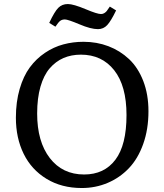

<svg xmlns="http://www.w3.org/2000/svg" viewBox="-20 -922 819 956"><path d="M467.8 -776.9Q432.1 -776.9 376 -800.8Q317.9 -825.2 303.2 -825.2Q289.6 -825.2 280.3 -818.6Q271 -812 255.9 -789.1L225.1 -808.1Q251.5 -864.3 270.3 -883.1Q289.1 -901.9 317.9 -901.9Q345.2 -901.9 407.2 -876Q463.9 -852.1 482.9 -852.1Q492.7 -852.1 500.2 -857.2Q507.8 -862.3 511.5 -867.2Q515.1 -872.1 526.9 -889.2L558.1 -870.1Q532.7 -817.4 513.9 -797.1Q495.1 -776.9 467.8 -776.9ZM387.2 14.2Q286.6 14.2 211.7 -31.5Q136.7 -77.1 97.9 -156Q59.1 -234.9 59.1 -335.9Q59.1 -414.6 77.9 -479Q96.7 -543.5 128.4 -586.4Q160.2 -629.4 203.6 -658.7Q247.1 -688 295.2 -700.9Q343.3 -713.9 396 -713.9Q461.9 -713.9 519.8 -691.9Q577.6 -669.9 622.6 -627.7Q667.5 -585.4 693.4 -518.6Q719.2 -451.7 719.2 -368.2Q719.2 -278.3 693.1 -205.1Q667 -131.8 621.8 -84.5Q576.7 -37.1 516.4 -11.5Q456.1 14.2 387.2 14.2ZM398.9 -53.2Q499 -53.2 554.4 -126.5Q609.9 -199.7 609.9 -349.1Q609.9 -494.6 548.6 -572.3Q487.3 -649.9 382.8 -649.9Q335 -649.9 296.1 -633.1Q257.3 -616.2 227.5 -581.8Q197.8 -547.4 181.4 -490.2Q165 -433.1 165 -356.9Q165 -216.8 228 -135Q291 -53.2 398.9 -53.2Z"/></svg>

Font: Literata Book
Style: Regular
Weight: 400
Designer: Latin by Veronika Burian and Jose Scaglione. Greek by Irene Vlachou. Cyrillic by Vera Evstafieva
Foundry: TypeTogether
Version: Version 2.003;PS 002.003;hotconv 1.0.88;makeotf.lib2.5.64775